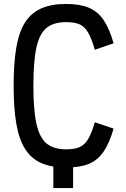

<svg xmlns="http://www.w3.org/2000/svg" viewBox="-20 -834 640 972"><path d="M250 118V0H218V-42H350V118ZM315 14Q240 14 189 -8.5Q138 -31 107 -80Q76 -129 62.5 -208Q49 -287 49 -401Q49 -514 62.5 -593Q76 -672 107 -720.5Q138 -769 189 -791.5Q240 -814 315 -814Q384 -814 429.5 -795Q475 -776 504.5 -732.5Q534 -689 555 -615L460 -582Q444 -638 426.5 -668.5Q409 -699 383.5 -710.5Q358 -722 315 -722Q252 -722 216 -693Q180 -664 164.5 -594Q149 -524 149 -401Q149 -278 164.5 -207.5Q180 -137 216 -107.5Q252 -78 315 -78Q358 -78 383.5 -89.5Q409 -101 426.5 -130.5Q444 -160 460 -215L555 -183Q534 -110 504.5 -66.5Q475 -23 430 -4.5Q385 14 315 14Z"/></svg>

Font: Victor Mono Thin
Style: Regular
Weight: 100
Monospace: yes
Designer: Rune Bjørnerås
Version: Version 1.561;gftools[0.9.30]